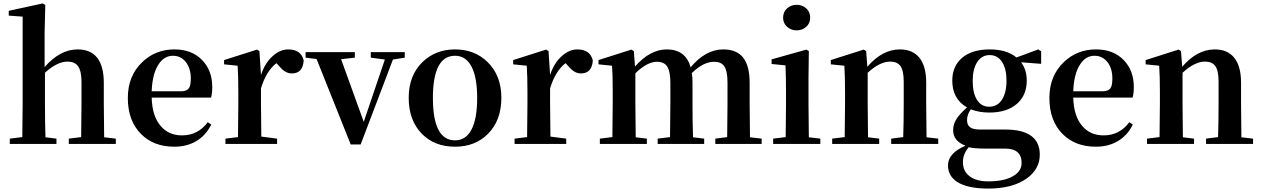

<svg xmlns="http://www.w3.org/2000/svg" viewBox="-20 -839 7350 1119"><path d="M37 0V-31L110 -40Q112 -154 112 -235V-742L31 -748V-776L229 -819L244 -810L240 -651V-448Q330 -551 432 -551Q585 -551 585 -355V-235Q585 -153 587 -39L655 -31V0H381V-31L453 -40Q455 -152 455 -235V-363Q455 -426 434 -454Q415 -480 374 -480Q313 -480 242 -415V-235Q242 -125 245 -39L309 -31V0Z M996 16Q875 16 802 -58Q725 -135 725 -268Q725 -397 809 -477Q886 -551 997 -551Q1098 -551 1158 -489Q1217 -428 1217 -332Q1217 -294 1210 -270H864Q867 -160 918 -103Q964 -50 1041 -50Q1134 -50 1191 -127L1211 -113Q1181 -51 1125.5 -17.5Q1070 16 996 16ZM864 -307H1035Q1068 -307 1081 -325Q1092 -341 1092 -381Q1092 -441 1063 -477.5Q1034 -514 988 -514Q937 -514 905 -465Q868 -411 864 -307Z M1294 0V-31L1367 -40Q1369 -154 1369 -235V-307Q1369 -392 1365 -456L1286 -464V-489L1478 -550L1492 -541L1501 -402Q1524 -472 1570 -513Q1613 -551 1660 -551Q1734 -551 1750 -487Q1745 -411 1681 -411Q1658 -411 1639 -424Q1623 -434 1602 -459L1591 -471Q1531 -424 1501 -324V-235Q1501 -157 1503 -43L1595 -31V0Z M2024 3 1825 -495 1761 -503V-535H2048V-503L1968 -494L2100 -129L2223 -492L2141 -503V-535H2339V-503L2270 -492L2082 3Z M2439 -59Q2362 -137 2362 -269Q2362 -399 2442 -477Q2518 -551 2632 -551Q2746 -551 2821 -478Q2902 -399 2902 -269Q2902 -137 2824 -59Q2750 16 2631.5 16Q2513 16 2439 -59ZM2632 -21Q2694 -21 2727 -82Q2761 -145 2761 -267.5Q2761 -390 2727 -453Q2694 -514 2632 -514Q2503 -514 2503 -268Q2503 -21 2632 -21Z M2979 0V-31L3052 -40Q3054 -154 3054 -235V-307Q3054 -392 3050 -456L2971 -464V-489L3163 -550L3177 -541L3186 -402Q3209 -472 3255 -513Q3298 -551 3345 -551Q3419 -551 3435 -487Q3430 -411 3366 -411Q3343 -411 3324 -424Q3308 -434 3287 -459L3276 -471Q3216 -424 3186 -324V-235Q3186 -157 3188 -43L3280 -31V0Z M3476 0V-31L3549 -40Q3551 -154 3551 -235V-307Q3551 -409 3547 -456L3468 -464V-489L3660 -550L3674 -541L3681 -451Q3768 -551 3866 -551Q3976 -551 4005 -447Q4093 -551 4195 -551Q4273 -551 4311 -503.5Q4349 -456 4349 -355V-235Q4349 -153 4351 -39L4419 -31V0H4149V-31L4218 -40Q4220 -154 4220 -235V-357Q4220 -425 4201 -453Q4183 -479 4142 -479Q4079 -479 4012 -413Q4016 -390 4016 -357V-235Q4016 -125 4019 -39L4084 -31V0H3813V-31L3885 -40Q3887 -154 3887 -235V-356Q3887 -423 3868 -452Q3850 -479 3809 -479Q3752 -479 3683 -412V-235Q3683 -153 3685 -39L3750 -31V0Z M4486 0V-31L4559 -40Q4561 -154 4561 -235V-306Q4561 -383 4558 -458L4477 -466V-493L4680 -550L4694 -541L4692 -385V-235Q4692 -153 4694 -39L4761 -31V0ZM4544 -736Q4544 -769 4567 -790Q4590 -811 4623 -811Q4656 -811 4679 -790Q4702 -769 4702 -736Q4702 -704 4679 -683Q4656 -662 4623 -662Q4590 -662 4567 -683Q4544 -704 4544 -736Z M4830 0V-31L4903 -40Q4905 -154 4905 -235V-307Q4905 -392 4901 -456L4822 -464V-489L5014 -550L5028 -541L5035 -450Q5122 -551 5225 -551Q5298 -551 5337 -504Q5378 -455 5378 -357V-235Q5378 -153 5380 -39L5448 -31V0H5174V-31L5244 -40Q5247 -124 5247 -235V-363Q5247 -427 5228 -454Q5209 -480 5168 -480Q5108 -480 5037 -415V-235Q5037 -153 5039 -39L5104 -31V0Z M5740 260Q5619 260 5558 221Q5505 186 5505 125Q5505 54 5607 10Q5535 -17 5535 -80Q5535 -114 5553.5 -144Q5572 -174 5616 -213Q5530 -262 5530 -369Q5530 -452 5586 -501Q5644 -551 5748 -551Q5848 -551 5904 -504L6031 -551L6048 -540V-467L5931 -476Q5964 -433 5964 -369Q5964 -285 5908 -235Q5849 -183 5746 -183Q5686 -183 5638 -202Q5616 -171 5616 -139Q5616 -111 5633 -98Q5651 -84 5692 -84H5839Q6040 -84 6040 63Q6040 146 5964 201Q5881 260 5740 260ZM5740 218Q5834 218 5885 187Q5934 159 5934 111Q5934 27 5838 27H5722Q5659 27 5626 19Q5592 59 5592 105Q5592 160 5632 189Q5671 218 5740 218ZM5745 -217Q5793 -217 5819.5 -258Q5846 -299 5846 -370Q5846 -438 5820 -478Q5794 -518 5748 -518Q5702 -518 5675.5 -477.5Q5649 -437 5649 -367Q5649 -297 5674 -257Q5699 -217 5745 -217Z M6367 16Q6246 16 6173 -58Q6096 -135 6096 -268Q6096 -397 6180 -477Q6257 -551 6368 -551Q6469 -551 6529 -489Q6588 -428 6588 -332Q6588 -294 6581 -270H6235Q6238 -160 6289 -103Q6335 -50 6412 -50Q6505 -50 6562 -127L6582 -113Q6552 -51 6496.5 -17.5Q6441 16 6367 16ZM6235 -307H6406Q6439 -307 6452 -325Q6463 -341 6463 -381Q6463 -441 6434 -477.5Q6405 -514 6359 -514Q6308 -514 6276 -465Q6239 -411 6235 -307Z M6665 0V-31L6738 -40Q6740 -154 6740 -235V-307Q6740 -392 6736 -456L6657 -464V-489L6849 -550L6863 -541L6870 -450Q6957 -551 7060 -551Q7133 -551 7172 -504Q7213 -455 7213 -357V-235Q7213 -153 7215 -39L7283 -31V0H7009V-31L7079 -40Q7082 -124 7082 -235V-363Q7082 -427 7063 -454Q7044 -480 7003 -480Q6943 -480 6872 -415V-235Q6872 -153 6874 -39L6939 -31V0Z"/></svg>

Font: GenRyuMin TW B
Style: Regular
Weight: 700
Version: Version 1.501;PS 1;hotconv 16.6.51;makeotf.lib2.5.65220